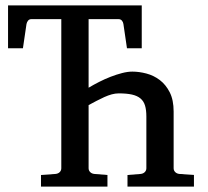

<svg xmlns="http://www.w3.org/2000/svg" viewBox="-20 -691 769 711"><path d="M452.1 0V-43L501 -46.9Q510.3 -47.9 516.1 -53.7Q522 -59.6 522 -67.9V-259.8Q522 -283.7 517.1 -300Q512.2 -316.4 500.2 -326.4Q488.3 -336.4 468.8 -340.8Q449.2 -345.2 419.9 -345.2Q407.2 -345.2 393.8 -341.6Q380.4 -337.9 366.2 -331.5Q352.1 -325.2 337.4 -317.4L308.1 -301.8V-67.9Q308.1 -59.6 314 -53.7Q319.8 -47.9 329.1 -46.9L377.9 -43V0H131.8V-43L186 -46.9Q195.3 -47.9 201.2 -53.7Q207 -59.6 207 -67.9V-620.1H96.2Q88.4 -620.1 84 -614.7Q79.6 -609.4 78.1 -602.1L64.9 -512.2H9.8V-670.9H504.9V-512.2H450.2L437 -602.1Q436 -609.4 431.4 -614.7Q426.8 -620.1 418.9 -620.1H308.1V-366.2Q326.2 -377 347.2 -387.7Q368.2 -398.4 389.6 -406.7Q411.1 -415 431.9 -420.4Q452.6 -425.8 470.2 -425.8Q495.1 -425.8 522.2 -418.7Q549.3 -411.6 571.8 -394.5Q594.2 -377.4 608.6 -349.1Q623 -320.8 623 -277.8V-67.9Q623 -59.6 628.9 -53.7Q634.8 -47.9 644 -46.9L698.2 -43V0Z"/></svg>

Font: Charis SIL
Style: Regular
Weight: 400
Foundry: SIL International
Version: Version 4.112